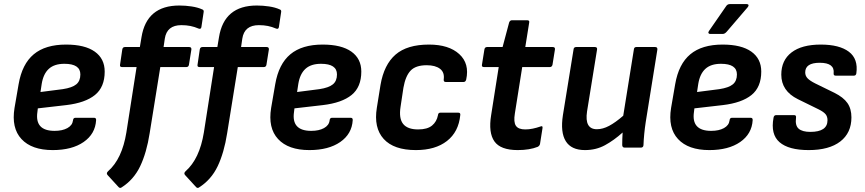

<svg xmlns="http://www.w3.org/2000/svg" viewBox="-20 -722 4228 939"><path d="M238 12Q135 12 85 -42Q35 -96 51 -194L71 -310Q88 -409 145 -456.5Q202 -504 303 -504Q395 -504 443.5 -469.5Q492 -435 492 -372Q492 -296 444.5 -257.5Q397 -219 304 -208L165 -192L163 -175Q149 -82 247 -82Q285 -82 309.5 -95.5Q334 -109 337 -133Q338 -146 349 -146H440Q451 -146 450 -134Q446 -67 389 -27.5Q332 12 238 12ZM178 -272 287 -286Q333 -293 353 -309.5Q373 -326 373 -358Q373 -410 295 -410Q246 -410 219 -385.5Q192 -361 184 -312Z M780 -492H905Q917 -492 916 -480L904 -405Q902 -394 891 -394H764L712 -71Q697 25 665.5 91Q634 157 574 195Q567 200 560 193L506 134Q498 125 509 115Q577 55 598 -74L648 -394H577Q565 -394 567 -405L578 -480Q580 -492 591 -492H664L672 -540Q697 -695 857 -695Q887 -695 917 -690.5Q947 -686 969 -676Q978 -673 976 -663L965 -590Q963 -578 952 -582Q931 -591 911 -595Q891 -599 867 -599Q796 -599 786 -533ZM1159 -492H1284Q1296 -492 1295 -480L1283 -405Q1281 -394 1270 -394H1143L1091 -71Q1076 25 1044.5 91Q1013 157 953 195Q946 200 939 193L885 134Q877 125 888 115Q956 55 977 -74L1027 -394H956Q944 -394 946 -405L957 -480Q959 -492 970 -492H1043L1051 -540Q1076 -695 1236 -695Q1266 -695 1296 -690.5Q1326 -686 1348 -676Q1357 -673 1355 -663L1344 -590Q1342 -578 1331 -582Q1310 -591 1290 -595Q1270 -599 1246 -599Q1175 -599 1165 -533Z M1493 12Q1390 12 1340 -42Q1290 -96 1306 -194L1326 -310Q1343 -409 1400 -456.5Q1457 -504 1558 -504Q1650 -504 1698.5 -469.5Q1747 -435 1747 -372Q1747 -296 1699.5 -257.5Q1652 -219 1559 -208L1420 -192L1418 -175Q1404 -82 1502 -82Q1540 -82 1564.5 -95.5Q1589 -109 1592 -133Q1593 -146 1604 -146H1695Q1706 -146 1705 -134Q1701 -67 1644 -27.5Q1587 12 1493 12ZM1433 -272 1542 -286Q1588 -293 1608 -309.5Q1628 -326 1628 -358Q1628 -410 1550 -410Q1501 -410 1474 -385.5Q1447 -361 1439 -312Z M2014 12Q1906 12 1856.5 -42.5Q1807 -97 1823 -195L1841 -307Q1858 -406 1914.5 -455Q1971 -504 2078 -504Q2175 -504 2226 -457.5Q2277 -411 2260 -333Q2257 -321 2247 -321H2160Q2149 -321 2150 -333Q2155 -368 2132 -385.5Q2109 -403 2067 -403Q2013 -403 1988 -376.5Q1963 -350 1953 -293L1939 -200Q1930 -143 1951.5 -116Q1973 -89 2025 -89Q2070 -89 2093 -108Q2116 -127 2122 -159Q2123 -171 2134 -171H2221Q2233 -171 2231 -159Q2223 -77 2166 -32.5Q2109 12 2014 12Z M2512 12Q2428 12 2398 -30.5Q2368 -73 2382 -159L2419 -394H2347Q2335 -394 2337 -405L2349 -480Q2351 -492 2362 -492H2438L2470 -612Q2474 -623 2484 -623H2558Q2571 -623 2568 -611L2549 -492H2683Q2696 -492 2694 -480L2682 -405Q2679 -394 2669 -394H2534L2498 -167Q2491 -125 2503 -107Q2515 -89 2549 -89Q2567 -89 2586 -93Q2605 -97 2622 -103Q2636 -109 2633 -94L2621 -18Q2619 -9 2610 -4Q2570 12 2512 12Z M2841 12Q2774 12 2747 -31.5Q2720 -75 2733 -159L2785 -480Q2786 -492 2798 -492H2889Q2902 -492 2900 -480L2851 -177Q2838 -90 2899 -90Q2928 -90 2959 -106.5Q2990 -123 3028 -156L3080 -480Q3081 -492 3092 -492H3184Q3196 -492 3195 -480L3138 -125Q3129 -66 3127 -12Q3126 0 3114 0H3035Q3024 0 3023 -12Q3023 -26 3023.5 -42Q3024 -58 3025 -74Q2983 -36 2939 -12Q2895 12 2841 12Z M3449 12Q3346 12 3296 -42Q3246 -96 3262 -194L3282 -310Q3299 -409 3356 -456.5Q3413 -504 3514 -504Q3606 -504 3654.5 -469.5Q3703 -435 3703 -372Q3703 -296 3655.5 -257.5Q3608 -219 3515 -208L3376 -192L3374 -175Q3360 -82 3458 -82Q3496 -82 3520.5 -95.5Q3545 -109 3548 -133Q3549 -146 3560 -146H3651Q3662 -146 3661 -134Q3657 -67 3600 -27.5Q3543 12 3449 12ZM3389 -272 3498 -286Q3544 -293 3564 -309.5Q3584 -326 3584 -358Q3584 -410 3506 -410Q3457 -410 3430 -385.5Q3403 -361 3395 -312ZM3453 -556Q3447 -556 3445 -560Q3443 -564 3447 -570L3530 -690Q3537 -702 3549 -702H3632Q3639 -702 3640.5 -697.5Q3642 -693 3637 -687L3535 -568Q3525 -556 3515 -556Z M3935 12Q3837 12 3792.5 -26.5Q3748 -65 3763 -146Q3765 -159 3776 -159H3864Q3875 -159 3873 -146Q3868 -108 3886 -92.5Q3904 -77 3943 -77Q4027 -77 4027 -134Q4027 -152 4017.5 -163.5Q4008 -175 3984 -187L3882 -237Q3801 -277 3801 -357Q3801 -427 3851 -465.5Q3901 -504 3994 -504Q4085 -504 4131.5 -469Q4178 -434 4168 -363Q4166 -352 4156 -352H4067Q4056 -352 4057 -363Q4063 -415 3989 -415Q3918 -415 3918 -368Q3918 -351 3929.5 -339Q3941 -327 3967 -314L4061 -268Q4105 -246 4124.5 -218Q4144 -190 4144 -148Q4144 -72 4089.5 -30Q4035 12 3935 12Z"/></svg>

Font: Sofia Sans
Style: Bold Italic
Weight: 700
Italic angle: -9°
Designer: Botio Nikoltchev, Ani Petrova
Foundry: lettersoup
Version: Version 4.101; ttfautohint (v1.8.4.7-5d5b)